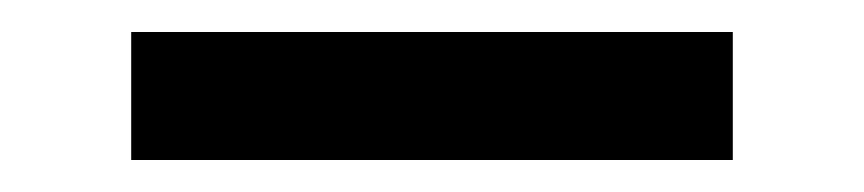

<svg xmlns="http://www.w3.org/2000/svg" viewBox="-20 -400 540 120"><path d="M62 -300V-380H438V-300Z"/></svg>

Font: Iosevka Fixed Medium
Style: Regular
Weight: 500
Monospace: yes
Designer: Belleve Invis
Foundry: Belleve Invis
Version: Version 32.3.0